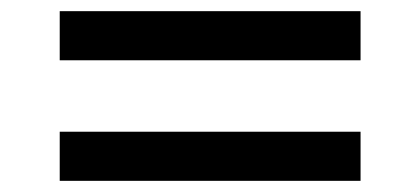

<svg xmlns="http://www.w3.org/2000/svg" viewBox="-20 -437 753 344"><path d="M87 -329V-417H626V-329ZM87 -113V-201H626V-113Z"/></svg>

Font: Archivo Expanded Medium
Style: Regular
Weight: 500
Width: 7
Designer: Hector Gatti
Foundry: Omnibus-Type
Version: Version 2.001